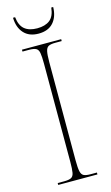

<svg xmlns="http://www.w3.org/2000/svg" viewBox="-134 -931 566 979"><g transform="rotate(-15 149.5 -441.5)"><path d="M45 0V-10H79Q104 -10 116 -16Q128 -22 131.5 -40.5Q135 -59 135 -98V-616Q135 -655 131.5 -673.5Q128 -692 116 -698Q104 -704 79 -704H45V-714H252V-704H219Q194 -704 182.5 -698Q171 -692 167 -673.5Q163 -655 163 -616V-98Q163 -59 167 -40.5Q171 -22 182.5 -16Q194 -10 219 -10H252V0ZM149 -771Q99 -771 71.5 -801.5Q44 -832 43 -883H54Q59 -838 83 -818.5Q107 -799 149 -799Q191 -799 215.5 -818Q240 -837 245 -883H255Q254 -832 227 -801.5Q200 -771 149 -771Z"/></g></svg>

Font: Noto Serif Display SemiCondensed Thin
Style: Regular
Weight: 100
Width: 4
Designer: Monotype Design Team
Foundry: Monotype Imaging Inc.
Version: Version 2.009